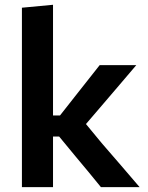

<svg xmlns="http://www.w3.org/2000/svg" viewBox="-20 -764 604 784"><path d="M69.5 0V-732.5L196.5 -744.5V-292.5H225L282 -365Q308 -398 334.5 -431.5Q361 -465 387 -498H536.5Q498.5 -453 460.5 -408.8Q422.5 -364.5 385 -320.5L331 -257.5L395 -180Q434 -135 473 -89.8Q512 -44.5 550 0H392Q366 -32 339.8 -63.8Q313.5 -95.5 287.5 -126.5L221.5 -206.5H196.5V0Z"/></svg>

Font: Commissioner SemiBold
Style: Regular
Weight: 600
Designer: Kostas Bartsokas
Foundry: Kostas Bartsokas
Version: Version 1.000; ttfautohint (v1.8.3)